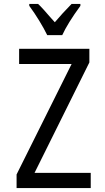

<svg xmlns="http://www.w3.org/2000/svg" viewBox="-20 -964 540 984"><path d="M65 -70 347 -636H78V-714H438V-644L157 -78H445V0H65ZM130 -934V-944H175Q194 -927 242 -871L261 -850Q298 -894 347 -944H392V-934Q327 -845 299 -784H222Q206 -817 181 -858Q156 -899 130 -934Z"/></svg>

Font: Noto Sans Mono UI Cond
Style: Regular
Weight: 400
Width: 3
Monospace: yes
Designer: Monotype Design team
Foundry: Monotype Imaging Inc.
Version: Version 1.000